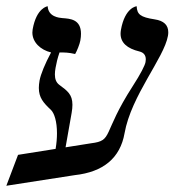

<svg xmlns="http://www.w3.org/2000/svg" viewBox="-38 -581 559 615"><path d="M253.3 -122 172 -109.1 191.4 -219C193.2 -229.2 194 -237.9 194 -245.4C194 -278.8 177.5 -290.2 152.3 -309C141.8 -316.6 137.8 -328.1 137.8 -342.7C137.8 -349.2 138.6 -356.3 140 -364C142.4 -378 146.4 -395 152.6 -413C168.6 -413 181.6 -413 202.7 -408C208.3 -417 217.4 -440 219.3 -451C220.8 -459.2 221.4 -466.5 221.4 -472.9C221.4 -519.5 186.3 -521.2 162 -523C151.2 -524 116.7 -527 114.7 -561C114.7 -561 79 -557 66.6 -487C66 -483.5 65.7 -480.2 65.7 -476.8C65.7 -445.6 91.8 -421.1 125.6 -413C106.3 -377 92.3 -343 88.7 -323C87.2 -314.2 86.4 -306.5 86.4 -299.4C86.4 -268.6 100.7 -251.8 125.2 -229C136 -218.4 144.5 -191.9 144.5 -154C144.5 -139.1 143.2 -122.3 140.1 -104.1L19.8 -85L-17.7 14L201.3 -20C293.1 -30 347 -75 360.9 -154C382.3 -275 487.4 -395 499.9 -466C500.7 -470.1 501 -474 501 -477.7C501 -500.7 486.7 -514.7 457.3 -519C411.5 -526 401.1 -535 399.7 -561C399.7 -561 362.2 -558 349.3 -485C348.6 -480.9 348.2 -476.9 348.2 -473.1C348.2 -444.7 368.5 -425.7 409.1 -416C421.9 -412.7 429 -404.4 429 -390.7C429 -388 428.7 -385.1 428.1 -382C426.4 -372 412.4 -344 387.7 -306C287.2 -150 325.9 -131 253.3 -122Z"/></svg>

Font: Linux Biolinum O 
Style: Bold Italic
Weight: 700
Designer: Philipp H. Poll
Foundry: Philipp H. Poll
Version: Version 1.3.2